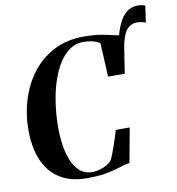

<svg xmlns="http://www.w3.org/2000/svg" viewBox="-93 -952 967 1046"><g transform="rotate(-10 390.0 -429.0)"><path d="M608 -610.5 591.5 -637Q606 -723.5 626.5 -773.8Q647 -824 674.8 -846Q702.5 -868 738 -868Q751 -868 761.2 -866Q771.5 -864 779.5 -860L766 -768Q757.5 -772.5 744.5 -775.2Q731.5 -778 718 -778Q696 -778 678.2 -767Q660.5 -756 647.2 -728Q634 -700 625 -648.5ZM307.5 10.5Q227.5 10.5 174.5 -16.2Q121.5 -43 90.8 -87.8Q60 -132.5 47.2 -187.8Q34.5 -243 34.5 -300.5Q34.5 -390 59.8 -471.2Q85 -552.5 134 -615.8Q183 -679 254.5 -715.8Q326 -752.5 418 -752.5Q477.5 -752.5 516 -745.5Q554.5 -738.5 582.5 -731.5Q610.5 -724.5 637.5 -724L604.5 -514.5H512.5L503.5 -700Q495 -708 481.2 -713Q467.5 -718 450.2 -721Q433 -724 412 -724Q359.5 -724 319.2 -687.5Q279 -651 251.5 -588.5Q224 -526 210.2 -447.5Q196.5 -369 196.5 -285Q196.5 -242.5 202.8 -195.8Q209 -149 224.8 -108.5Q240.5 -68 268.5 -42.8Q296.5 -17.5 339.5 -17.5Q360 -17.5 382.8 -24.2Q405.5 -31 424.5 -43.2Q443.5 -55.5 451.5 -72Q456 -81.5 463.2 -100.5Q470.5 -119.5 478.2 -142.2Q486 -165 492.8 -186.2Q499.5 -207.5 503 -221.5H580.5L545.5 -31Q530 -29.5 510 -23.2Q490 -17 462.5 -9Q435 -1 397.2 4.8Q359.5 10.5 307.5 10.5Z"/></g></svg>

Font: Merriweather 144pt
Style: Bold Italic
Weight: 700
Italic angle: -7.8°
Version: Version 2.101